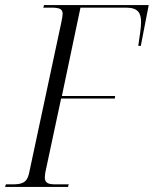

<svg xmlns="http://www.w3.org/2000/svg" viewBox="-41 -734 604 754"><path d="M-21 0H226L229 -10H179C152 -10 135 -13 135 -37C135 -42 136 -48 137 -57L199 -347H410L411 -357H202L275 -704H454C501 -704 513 -683 513 -647C513 -627 508 -594 502 -554H512L543 -714H132L129 -704H159C190 -704 205 -700 205 -680C205 -673 203 -661 200 -647L73 -53C65 -15 43 -10 7 -10H-18Z"/></svg>

Font: Noto Serif Display Condensed Light
Style: Italic
Weight: 300
Width: 3
Italic angle: -12°
Designer: Monotype Design Team
Foundry: Monotype Imaging Inc.
Version: Version 2.009